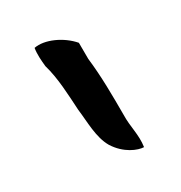

<svg xmlns="http://www.w3.org/2000/svg" viewBox="-42 -775 222 235"><g transform="rotate(-15 68.5 -657.0)"><path d="M18 -732C19 -723 22 -715 25 -707C36 -689 43 -666 50 -645C57 -628 62 -607 75 -594C90 -580 108 -578 116 -580C114 -597 106 -608 102 -625C95 -651 88 -677 78 -702L72 -724C56 -735 32 -739 18 -732Z"/></g></svg>

Font: SolarCharger
Style: 550
Weight: 400
Designer: Mew Too
Foundry: Cannot Into Space Fonts/KineticPlasma Fonts
Version: Version 1.100